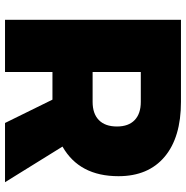

<svg xmlns="http://www.w3.org/2000/svg" viewBox="-8 -733 741 765"><g transform="rotate(90 362.5 -350.5)"><path d="M470 0 377 -189H267V0H59V-701H386Q527 -701 604.5 -636Q682 -571 682 -452Q682 -296 564 -229L706 0ZM267 -349H386Q433 -349 458.5 -374Q484 -399 484 -446Q484 -492 458.5 -516.5Q433 -541 386 -541H267Z"/></g></svg>

Font: Montserrat Extra Bold
Style: Regular
Weight: 800
Designer: Julieta Ulanovsky
Foundry: Julieta Ulanovsky
Version: Version 3.001;PS 003.001;hotconv 1.0.70;makeotf.lib2.5.58329